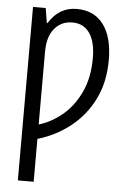

<svg xmlns="http://www.w3.org/2000/svg" viewBox="-63 -768 685 1052"><g transform="rotate(5 280.0 -242.0)"><path d="M316 -724Q412 -724 463.5 -655Q515 -586 515 -460Q515 -339 469 -245.5Q423 -152 343 -88.5Q263 -25 163 4V240H76V-714H146L159 -633H163Q219 -724 316 -724ZM299 -648Q238 -648 200.5 -603Q163 -558 163 -477V-75Q233 -96 293 -146.5Q353 -197 390 -276.5Q427 -356 427 -464Q427 -552 394 -600Q361 -648 299 -648Z"/></g></svg>

Font: Avrile Sans Condensed
Style: Regular
Weight: 400
Width: 3
Designer: Monotype Design Team
Foundry: Monotype Imaging Inc.
Version: Version 2.001;September 10, 2019;FontCreator 11.5.0.2425 64-